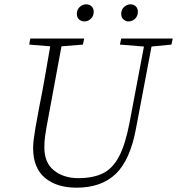

<svg xmlns="http://www.w3.org/2000/svg" viewBox="-20 -852 818 887"><path d="M534 -646 540 -674H778L772 -646L680 -637L608 -257Q581 -112 514.5 -48.5Q448 15 334 15Q241 15 187 -31Q133 -77 133 -168Q133 -189 136.5 -213.5Q140 -238 144 -263L162 -361Q176 -430 188 -499.5Q200 -569 212 -638L115 -646L120 -674H369L363 -646L264 -638L195 -265Q191 -243 188 -221Q185 -199 185 -173Q184 -101 229 -65Q274 -29 341 -29Q410 -29 455 -51Q500 -73 529.5 -128.5Q559 -184 578 -283L645 -637ZM370 -753Q356 -753 345.5 -762Q335 -771 335 -788Q335 -808 348.5 -820Q362 -832 378 -832Q393 -832 403 -822.5Q413 -813 413 -798Q413 -778 400 -765.5Q387 -753 370 -753ZM574 -753Q561 -753 550.5 -762Q540 -771 540 -788Q540 -808 553.5 -820Q567 -832 583 -832Q598 -832 607.5 -822.5Q617 -813 617 -798Q617 -778 604 -765.5Q591 -753 574 -753Z"/></svg>

Font: Source Serif Pro Light
Style: Italic
Weight: 300
Italic angle: -12°
Designer: Frank Grießhammer
Foundry: Adobe Systems Incorporated
Version: Version 3.001;hotconv 1.0.111;makeotfexe 2.5.65597